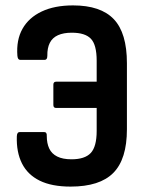

<svg xmlns="http://www.w3.org/2000/svg" viewBox="-20 -683 535 711"><path d="M241.4 8Q171.7 8 127 -14Q82.2 -36.1 61.3 -77.9Q40.4 -119.6 42.3 -178Q42.8 -194 53.2 -194H143.3Q154.2 -194 153.2 -179.6Q153.2 -152.3 162.3 -133Q171.4 -113.6 191.8 -103.4Q212.2 -93.1 244.8 -93.1Q294.2 -93.1 316.1 -116.5Q338 -139.9 338 -198.2V-283.2H188Q177.6 -283.2 177.6 -294.1V-369.5Q177.6 -380.5 188 -380.5H338V-458.2Q338 -517.1 316.6 -539.5Q295.3 -561.9 245.9 -561.9Q215.2 -561.9 194.6 -552.6Q174 -543.3 164.4 -524.2Q154.8 -505.1 155.3 -476.9Q155.3 -461.4 145.9 -461.4H54.3Q45.9 -461.4 44.4 -476.4Q39.9 -534.7 63.2 -576.2Q86.6 -617.8 134.4 -640.4Q182.1 -663 250.3 -663Q352.9 -663 401.4 -612Q450 -561 450 -448.8V-204.2Q450 -93.5 399.7 -42.8Q349.5 8 241.4 8Z"/></svg>

Font: Sofia Sans Condensed
Style: Regular
Weight: 400
Designer: Botio Nikoltchev, Ani Petrova
Foundry: lettersoup
Version: Version 4.100